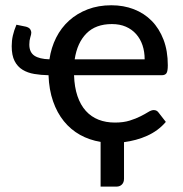

<svg xmlns="http://www.w3.org/2000/svg" viewBox="-20 -536 694 730"><path d="M530 -310.5Q530 -339.5 521.8 -364Q513.5 -388.5 497.5 -406.5Q481.5 -424.5 458.5 -434.5Q435.5 -444.5 405.5 -444.5Q344 -444.5 308.8 -409Q273.5 -373.5 264 -310.5ZM79 -434.5Q91 -431 95 -424.5Q99 -418 99 -412Q99 -405.5 95.2 -394Q91.5 -382.5 91.5 -366.5Q91.5 -337.5 110.5 -324.5Q129.5 -311.5 168 -310.5Q174.5 -355 193.5 -392.8Q212.5 -430.5 242.8 -457.8Q273 -485 313.5 -500.5Q354 -516 403.5 -516Q450 -516 489.2 -500.8Q528.5 -485.5 557 -456.5Q585.5 -427.5 601.8 -385Q618 -342.5 618 -288Q618 -265.5 613 -257.8Q608 -250 594.5 -250H261.5Q263 -204.5 274.5 -170.8Q286 -137 306.2 -114.5Q326.5 -92 354.5 -81Q382.5 -70 417 -70Q449.5 -70 473.2 -77.5Q497 -85 514.2 -93.8Q531.5 -102.5 543.5 -110Q555.5 -117.5 564.5 -117.5Q576 -117.5 582.5 -108.5L610.5 -72.5Q596 -55.5 578 -42.2Q560 -29 539.5 -19.8Q519 -10.5 496.5 -4.5Q474 1.5 451.5 4.5V143.5Q451.5 157.5 443.5 165.5Q435.5 173.5 423 173.5H362.5V3.5Q320 -3.5 284.5 -23.2Q249 -43 223 -75Q197 -107 181.8 -150.8Q166.5 -194.5 164.5 -250Q136 -250.5 110.5 -254.8Q85 -259 65.8 -270.8Q46.5 -282.5 35.5 -304Q24.5 -325.5 24.5 -360.5Q24.5 -381.5 28.8 -400.5Q33 -419.5 42.5 -442Z"/></svg>

Font: Lato 2
Style: Regular
Weight: 500
Designer: Lukasz Dziedzic with Adam Twardoch and Botio Nikoltchev
Foundry: tyPoland Lukasz Dziedzic
Version: Version 2.015; 2015-08-06; http://www.latofonts.com/